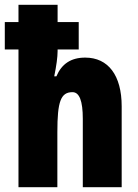

<svg xmlns="http://www.w3.org/2000/svg" viewBox="-27 -780 576 800"><path d="M213 -760H50V-688H-7V-574H50V0H212V-230C212 -357 226 -396 275 -396C304 -396 318 -359 318 -285V0H480V-337C480 -466 424 -540 328 -540C269 -540 230 -514 208 -462H199C208 -506 213 -542 213 -567V-574H301V-688H213Z"/></svg>

Font: Noto Sans Devanagari ExtraCondensed Black
Style: Regular
Weight: 900
Width: 2
Designer: Jelle Bosma - Monotype Design Team
Foundry: Monotype Imaging Inc.
Version: Version 2.004